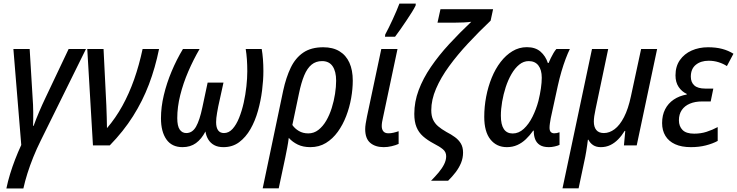

<svg xmlns="http://www.w3.org/2000/svg" viewBox="-20 -811 4111 1071"><path d="M15.6 240.2Q23.9 199.7 36.4 159.2Q48.8 118.7 64.5 78.1Q80.1 37.6 98.6 -2.4L54.7 -537.6H145.5L162.1 -262.7Q163.6 -246.1 164.3 -226.6Q165 -207 165.3 -186.5Q165.5 -166 165.3 -146.2Q165 -126.5 164.6 -108.9H167.5Q181.6 -147.9 198.7 -188Q215.8 -228 232.9 -263.7L362.8 -537.6H459.5L207.5 -27.3Q184.6 18.6 165.8 65.2Q147 111.8 133.1 156Q119.1 200.2 110.4 240.2Z M498.5 0 466.8 -537.6H557.6L573.2 -222.7Q574.7 -189.9 575.4 -157.7Q576.2 -125.5 576.7 -96.2Q625 -152.3 662.6 -220.5Q700.2 -288.6 728.3 -368.2Q756.3 -447.8 775.4 -537.6H867.2Q846.2 -433.6 810.8 -340.3Q775.4 -247.1 721.9 -162.6Q668.5 -78.1 592.3 0Z M998 9.8Q938.5 9.8 908.2 -33.4Q877.9 -76.7 877.9 -151.4Q877.9 -213.4 893.8 -280.3Q909.7 -347.2 937.3 -412.8Q964.8 -478.5 1000.5 -537.6H1093.3Q1058.6 -478 1030.3 -412.4Q1002 -346.7 985.4 -280.3Q968.8 -213.9 968.8 -152.3Q968.8 -107.9 982.4 -88.4Q996.1 -68.8 1019 -68.8Q1053.2 -68.8 1073.5 -104.5Q1093.8 -140.1 1108.9 -212.4L1138.2 -350.1H1226.6L1197.3 -216.8Q1193.8 -197.8 1190.9 -181.9Q1188 -166 1186.8 -153.1Q1185.5 -140.1 1185.5 -129.4Q1185.5 -99.6 1196.5 -84.2Q1207.5 -68.8 1229.5 -68.8Q1256.3 -68.8 1277.3 -92Q1298.3 -115.2 1313.7 -153.6Q1329.1 -191.9 1339.4 -237.8Q1349.6 -283.7 1354.5 -329.6Q1359.4 -375.5 1359.4 -413.1Q1359.4 -449.2 1357.2 -480Q1355 -510.7 1350.6 -537.6H1439.9Q1444.3 -512.2 1446.8 -480.7Q1449.2 -449.2 1449.2 -415Q1449.2 -364.3 1441.9 -306.4Q1434.6 -248.5 1418.9 -192.6Q1403.3 -136.7 1377.2 -91.1Q1351.1 -45.4 1314 -17.8Q1276.9 9.8 1226.6 9.8Q1195.3 9.8 1174.6 -1.7Q1153.8 -13.2 1141.8 -33Q1129.9 -52.7 1126 -77.6Q1104 -35.2 1073 -12.7Q1042 9.8 998 9.8Z M1445.3 239.7 1559.6 -305.2Q1575.7 -379.4 1601.8 -433.6Q1627.9 -487.8 1671.6 -517.6Q1715.3 -547.4 1783.2 -547.4Q1836.9 -547.4 1873.5 -525.1Q1910.2 -502.9 1929 -461.4Q1947.8 -419.9 1947.8 -361.3Q1947.8 -314.5 1938.7 -263.2Q1929.7 -211.9 1911.1 -163.6Q1892.6 -115.2 1864.3 -75.9Q1835.9 -36.6 1797.9 -13.4Q1759.8 9.8 1711.4 9.8Q1670.4 9.8 1640.9 -4.6Q1611.3 -19 1590.8 -42Q1587.4 -14.6 1582.3 12Q1577.1 38.6 1571.3 67.9L1534.7 239.7ZM1699.7 -66.9Q1731 -66.9 1756.1 -86.4Q1781.2 -106 1799.8 -137.9Q1818.4 -169.9 1830.6 -209Q1842.8 -248 1848.9 -287.6Q1855 -327.1 1855 -360.8Q1855 -412.6 1835.4 -441.4Q1815.9 -470.2 1776.4 -470.2Q1742.2 -470.2 1718 -450.4Q1693.8 -430.7 1677 -390.4Q1660.2 -350.1 1647.5 -288.6L1610.8 -113.8Q1624 -94.2 1646.7 -80.6Q1669.4 -66.9 1699.7 -66.9Z M2120.6 9.8Q2073.2 9.8 2045.2 -14.2Q2017.1 -38.1 2017.1 -90.8Q2017.1 -103.5 2019.8 -121.3Q2022.5 -139.2 2026.9 -160.2L2106.9 -537.6H2197.3L2116.2 -154.3Q2113.3 -142.1 2111.3 -130.1Q2109.4 -118.2 2109.4 -107.9Q2109.4 -89.4 2118.4 -78.4Q2127.4 -67.4 2147 -67.4Q2160.2 -67.4 2174.1 -70.6Q2188 -73.7 2203.6 -79.1V-8.3Q2188 -1 2165 4.4Q2142.1 9.8 2120.6 9.8ZM2127.4 -606 2128.9 -618.7Q2137.7 -634.8 2148.7 -657Q2159.7 -679.2 2170.9 -703.6Q2182.1 -728 2191.9 -751Q2201.7 -773.9 2208 -791H2299.3L2298.3 -779.8Q2291 -764.6 2277.1 -742.4Q2263.2 -720.2 2246.3 -695.1Q2229.5 -669.9 2213.1 -646.5Q2196.8 -623 2183.6 -606Z M2384.3 197.3Q2407.2 174.3 2426.5 151.4Q2445.8 128.4 2457.3 105.5Q2468.8 82.5 2468.8 60.5Q2468.8 36.6 2450.4 21.5Q2432.1 6.3 2399.4 -10.3Q2363.8 -29.3 2339.6 -50.8Q2315.4 -72.3 2303.2 -102.3Q2291 -132.3 2291 -175.8Q2291 -243.2 2315.4 -308.3Q2339.8 -373.5 2383.5 -437.5Q2427.2 -501.5 2485.1 -564.5Q2543 -627.4 2608.9 -689.5Q2589.8 -687 2566.4 -685.8Q2543 -684.6 2516.6 -684.6H2420.4L2437 -759.8H2730.5L2716.8 -695.8Q2650.9 -633.3 2591.3 -569.3Q2531.7 -505.4 2485.4 -441.9Q2439 -378.4 2412.4 -316.4Q2385.7 -254.4 2385.7 -196.3Q2385.7 -165 2395.5 -143.8Q2405.3 -122.6 2423.8 -106.7Q2442.4 -90.8 2469.7 -75.2Q2496.6 -61.5 2517.6 -46.1Q2538.6 -30.8 2550.8 -10.3Q2563 10.3 2563 40Q2563 70.3 2551.8 97.7Q2540.5 125 2521.7 149.7Q2502.9 174.3 2479.5 197.3Z M2807.1 9.8Q2750 9.8 2715.6 -33.2Q2681.2 -76.2 2681.2 -159.2Q2681.2 -215.8 2691.9 -271.7Q2702.6 -327.6 2722.9 -377.4Q2743.2 -427.2 2772.5 -465.3Q2801.8 -503.4 2838.6 -525.6Q2875.5 -547.9 2918.9 -547.9Q2966.3 -547.9 2994.9 -523.2Q3023.4 -498.5 3036.1 -459.5H3040Q3045.4 -472.7 3052.5 -487.1Q3059.6 -501.5 3067.4 -514.9Q3075.2 -528.3 3083.5 -537.6H3158.7Q3147.5 -515.1 3135.3 -482.7Q3123 -450.2 3111.8 -411.9Q3100.6 -373.5 3091.3 -331.5L3052.2 -151.9Q3049.3 -136.7 3047.4 -122.8Q3045.4 -108.9 3045.4 -98.1Q3045.4 -82 3052.5 -74.7Q3059.6 -67.4 3071.8 -67.4Q3078.1 -67.4 3085.9 -68.8Q3093.8 -70.3 3101.1 -73.2V-2.9Q3091.3 2 3074.2 5.9Q3057.1 9.8 3042 9.8Q3009.8 9.8 2991.2 -2.2Q2972.7 -14.2 2964.8 -35.2Q2957 -56.2 2957.5 -82H2954.1Q2935.1 -55.2 2913.3 -34.4Q2891.6 -13.7 2865.5 -2Q2839.4 9.8 2807.1 9.8ZM2839.8 -66.4Q2873.5 -66.4 2901.6 -92.3Q2929.7 -118.2 2950.4 -159.9Q2971.2 -201.7 2983.4 -248Q2992.7 -286.1 2997.3 -318.6Q3002 -351.1 3002 -377.4Q3002 -421.4 2983.2 -445.8Q2964.4 -470.2 2929.2 -470.2Q2900.4 -470.2 2876.2 -450.4Q2852.1 -430.7 2833 -397.7Q2814 -364.7 2801 -325Q2788.1 -285.2 2781 -243.7Q2773.9 -202.1 2773.9 -165.5Q2773.9 -115.7 2790.5 -91.1Q2807.1 -66.4 2839.8 -66.4Z M3117.7 239.7 3282.2 -537.6H3372.6L3302.2 -202.6Q3297.4 -180.7 3294.9 -163.3Q3292.5 -146 3292.5 -132.8Q3292.5 -102.5 3306.4 -85.7Q3320.3 -68.8 3348.6 -68.8Q3379.4 -68.8 3408.2 -90.3Q3437 -111.8 3460.7 -157.5Q3484.4 -203.1 3499.5 -274.4L3556.2 -537.6H3645.5L3531.7 0H3460.4L3467.8 -80.6H3464.4Q3448.2 -54.2 3428.2 -33.7Q3408.2 -13.2 3384.3 -1.7Q3360.4 9.8 3331.1 9.8Q3306.2 9.8 3289.1 -1.2Q3272 -12.2 3262.2 -31.7H3259.3Q3257.8 -18.6 3255.4 -1.5Q3252.9 15.6 3250.2 32.7Q3247.6 49.8 3244.6 64L3207.5 239.7Z M3834 9.8Q3781.7 9.8 3745.8 -6.6Q3710 -22.9 3691.7 -53.2Q3673.3 -83.5 3673.3 -124.5Q3673.3 -168.5 3690.2 -201.4Q3707 -234.4 3738 -255.4Q3769 -276.4 3810.5 -283.7L3811 -287.1Q3783.2 -299.8 3765.6 -325.9Q3748 -352.1 3748 -390.6Q3748 -440.9 3772.5 -475.8Q3796.9 -510.7 3838.1 -529.1Q3879.4 -547.4 3929.7 -547.4Q3973.6 -547.4 4008.1 -538.3Q4042.5 -529.3 4071.3 -511.2L4034.7 -442.4Q4014.6 -455.6 3988.5 -463.9Q3962.4 -472.2 3933.1 -472.2Q3889.2 -472.2 3861.3 -449.5Q3833.5 -426.8 3833.5 -383.3Q3833.5 -352.1 3853 -334.5Q3872.6 -316.9 3914.1 -316.9H3959L3944.3 -245.1H3896Q3857.4 -245.1 3828.4 -232.9Q3799.3 -220.7 3783.2 -197.3Q3767.1 -173.8 3767.1 -140.1Q3767.1 -106.4 3787.4 -85.9Q3807.6 -65.4 3852.1 -65.4Q3889.2 -65.4 3921.1 -75.7Q3953.1 -85.9 3983.4 -102.1V-24.9Q3955.6 -9.8 3917.5 0Q3879.4 9.8 3834 9.8Z"/></svg>

Font: Open Sans SemiCondensed Medium
Style: Italic
Weight: 500
Width: 4
Italic angle: -12°
Designer: Monotype Design Team
Foundry: Monotype Imaging Inc.
Version: Version 3.000